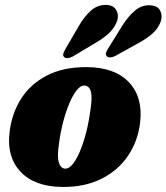

<svg xmlns="http://www.w3.org/2000/svg" viewBox="-20 -748 677 781"><path d="M333.5 -475Q448 -474 505 -412.8Q562 -351.5 550 -250.5Q541.5 -175 501.2 -115Q461 -55 392.8 -20.8Q324.5 13.5 232.5 12.5Q120 11 63.2 -49.8Q6.5 -110.5 19 -210.5Q27.5 -285.5 65.5 -345.8Q103.5 -406 170.5 -440.8Q237.5 -475.5 333.5 -475ZM244 -62Q264.5 -60.5 285.2 -93.5Q306 -126.5 322.2 -179.8Q338.5 -233 346.5 -291.5Q356 -348.5 350.2 -373.2Q344.5 -398 325 -400Q308.5 -401.5 292.2 -381.2Q276 -361 261.8 -327Q247.5 -293 236.8 -251.5Q226 -210 220.5 -168Q212 -113 218.8 -88.5Q225.5 -64 244 -62ZM299 -639.5Q321.5 -679 348 -703.2Q374.5 -727.5 408 -728Q440 -728.5 452 -708.5Q464 -688.5 457 -664Q447 -636.5 425.8 -615.5Q404.5 -594.5 368.5 -573.5L276.5 -518.5Q266.5 -513 256.5 -511.8Q246.5 -510.5 241 -516Q235 -521.5 237.5 -529.8Q240 -538 246 -548.5ZM477 -643Q501.5 -681.5 529 -704.8Q556.5 -728 589.5 -726.5Q621 -725.5 631.5 -704.8Q642 -684 633.5 -659.5Q623 -632 600.8 -612Q578.5 -592 542 -572L449 -520.5Q438.5 -515 428.5 -514.5Q418.5 -514 414 -519.5Q408.5 -526 411.5 -534.2Q414.5 -542.5 421 -552.5Z"/></svg>

Font: Fraunces 72pt Soft Black
Style: Italic
Weight: 900
Italic angle: -16°
Version: Version 1.000;[b76b70a41]